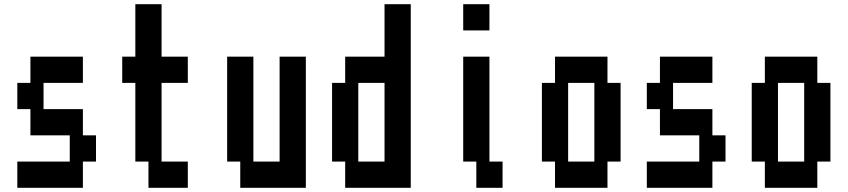

<svg xmlns="http://www.w3.org/2000/svg" viewBox="-20 -1020 4040 915"><path d="M125 -750H375V-625H187.5V-500H375V-375H437.5V-250H375V-125H62.5V-250H312.5V-375H125V-500H62.5V-625H125Z M750 -250H875V-125H687.5V-250H625V-625H562.5V-750H625V-1000H750V-750H875V-625H750Z M1062.5 -750H1187.5V-250H1312.5V-750H1437.5V-125H1125V-250H1062.5Z M1562.5 -625H1625V-750H1812.5V-1000H1937.5V-125H1625V-250H1562.5ZM1687.5 -250H1812.5V-625H1687.5Z M2187.5 -750H2312.5V-250H2375V-125H2250V-250H2187.5ZM2187.5 -1000H2312.5V-875H2187.5Z M2562.5 -625H2625V-750H2875V-625H2937.5V-250H2875V-125H2625V-250H2562.5ZM2812.5 -625H2687.5V-250H2812.5Z M3125 -750H3375V-625H3187.5V-500H3375V-375H3437.5V-250H3375V-125H3062.5V-250H3312.5V-375H3125V-500H3062.5V-625H3125Z M3562.5 -625H3625V-750H3875V-625H3937.5V-250H3875V-125H3625V-250H3562.5ZM3812.5 -625H3687.5V-250H3812.5Z"/></svg>

Font: Amiga Topaz Unicode Rus
Style: Regular
Weight: 400
Designer: dMG of Trueschool and Divine Stylers
Foundry: dMG of Trueschool and Divine Stylers
Version: Version 1.1